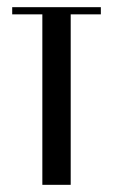

<svg xmlns="http://www.w3.org/2000/svg" viewBox="-20 -515 314 535"><path d="M261 -475H177V0H98V-475H14V-495H261Z"/></svg>

Font: Moniqa SemBd Narrow Heading
Style: Regular
Weight: 600
Width: 4
Designer: Rajesh Rajput
Foundry: Rajesh Rajput
Version: Version 1.000